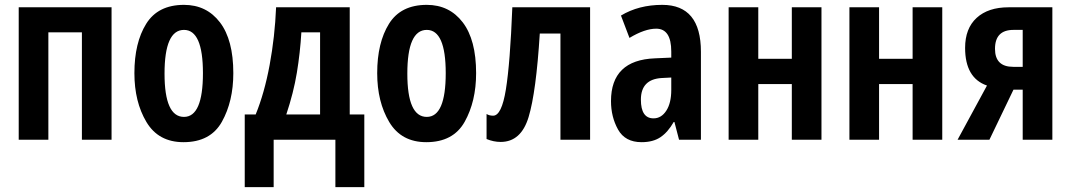

<svg xmlns="http://www.w3.org/2000/svg" viewBox="-20 -575 4407 790"><path d="M57 -545V0H179V-442H317V0H439V-545Z M737 -555Q630 -555 581.5 -477Q533 -399 533 -274Q533 -156 582.5 -73Q632 10 735 10Q846 10 893 -74Q940 -158 940 -274Q940 -411 885 -483Q830 -555 737 -555ZM737 -452Q815 -452 815 -274Q815 -94 737 -94Q657 -94 657 -272Q657 -452 737 -452Z M1297 -104H1158Q1188 -194 1201.5 -276Q1215 -358 1220 -442H1297ZM1116 -545Q1111 -424 1089.5 -308Q1068 -192 1032 -104H987V195H1106V0H1360V195H1479V-104H1419V-545Z M1736 -555Q1629 -555 1580.5 -477Q1532 -399 1532 -274Q1532 -156 1581.5 -73Q1631 10 1734 10Q1845 10 1892 -74Q1939 -158 1939 -274Q1939 -411 1884 -483Q1829 -555 1736 -555ZM1736 -452Q1814 -452 1814 -274Q1814 -94 1736 -94Q1656 -94 1656 -272Q1656 -452 1736 -452Z M2408 -545H2088Q2079 -315 2061.5 -207Q2044 -99 2009 -99Q1993 -99 1982 -106V-3Q2011 9 2040 9Q2124 9 2155 -93.5Q2186 -196 2201 -437H2286V0H2408Z M2742 -205Q2742 -151 2721.5 -119.5Q2701 -88 2669 -88Q2617 -88 2617 -165Q2617 -249 2703 -254L2742 -256ZM2535 -511 2570 -419Q2633 -457 2680 -457Q2742 -457 2742 -363V-338L2675 -335Q2494 -328 2494 -159Q2494 -94 2523 -42Q2552 10 2620 10Q2667 10 2697.5 -10.5Q2728 -31 2752 -73H2755L2774 0H2864V-362Q2864 -555 2705 -555Q2608 -555 2535 -511Z M2978 -545V0H3100V-229H3238V0H3360V-545H3238V-333H3100V-545Z M3475 -545V0H3597V-229H3735V0H3857V-545H3735V-333H3597V-545Z M4150 -452H4188V-300H4149Q4074 -300 4074 -374Q4074 -452 4150 -452ZM4150 -206H4188V0H4310V-545H4130Q4046 -545 3998.5 -501.5Q3951 -458 3951 -378Q3951 -254 4041 -223L3920 0H4051Z"/></svg>

Font: Noto Sans UI Condensed
Style: Bold
Weight: 700
Width: 3
Designer: Monotype Design Team
Foundry: Monotype Imaging Inc.
Version: 1.001